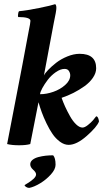

<svg xmlns="http://www.w3.org/2000/svg" viewBox="-20 -700 531 933"><path d="M127 98.6Q127 85.9 137.9 76.9Q148.9 67.9 166.5 63.2Q184.1 58.6 201.9 56.6Q219.7 54.7 238.3 54.7Q250 67.4 250 100.6Q250 122.6 227.1 147.9Q204.1 173.3 174.8 190.9Q145.5 208.5 123 212.9H120.1Q114.3 212.9 106.9 208.5Q99.6 204.1 99.6 199.2Q99.6 198.7 113.5 190.7Q127.4 182.6 141.4 170.4Q155.3 158.2 155.3 147.5Q155.3 137.2 141.1 124.8Q127 112.3 127 98.6ZM367.2 -438.5Q447.3 -438.5 447.3 -368.2Q447.3 -345.2 431.6 -322.3Q416 -299.3 390.4 -281Q364.7 -262.7 336.7 -248.5Q308.6 -234.4 279.3 -224.6Q286.6 -203.6 296.6 -181.6Q306.6 -159.7 320.3 -135.3Q334 -110.8 350.1 -95.5Q366.2 -80.1 380.9 -80.1Q391.6 -80.1 407 -92.3Q422.4 -104.5 431.6 -115.2Q440.9 -126 447.3 -134.8Q453.6 -134.8 457.3 -125.2Q460.9 -115.7 460.9 -109.4Q451.2 -83.5 401.9 -39.8Q352.5 3.9 313.5 3.9Q292 3.9 271.2 -11.5Q250.5 -26.9 235.4 -48.8Q220.2 -70.8 205.8 -100.8Q191.4 -130.9 182.9 -154.5Q174.3 -178.2 167 -203.1L127 0Q107.4 5.9 72.3 5.9Q38.1 5.9 14.6 0Q110.8 -496.6 119.1 -546.9Q127.9 -588.9 127.9 -598.6Q127.9 -617.2 68.4 -617.2Q66.4 -620.1 67.9 -631.3Q69.3 -642.6 72.3 -645.5Q109.9 -648.9 169.9 -661.1Q230 -673.3 248 -679.7Q253.9 -676.3 253.9 -661.1Q253.9 -647 241.2 -587.9L193.4 -333Q198.2 -343.8 214.4 -360.6Q230.5 -377.4 253.4 -395.3Q276.4 -413.1 307.4 -425.8Q338.4 -438.5 367.2 -438.5ZM293.9 -365.2Q273.9 -365.2 251.2 -349.4Q228.5 -333.5 212.4 -312.5Q196.3 -291.5 185.5 -271.5Q174.8 -251.5 174.8 -242.2Q206.1 -242.2 239.5 -253.9Q272.9 -265.6 297.1 -287.4Q321.3 -309.1 321.3 -334Q321.3 -344.7 314.9 -355Q308.6 -365.2 293.9 -365.2Z"/></svg>

Font: Crimson
Style: BoldItalic
Weight: 700
Italic angle: -11°
Version: Version 0.8